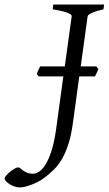

<svg xmlns="http://www.w3.org/2000/svg" viewBox="-149 -635 476 841"><path d="M267.1 -300.3H198.2L170.9 -100.1Q163.1 -42 150.4 -3.2Q137.7 35.6 121.8 62.5Q106 89.4 87.4 107.4Q68.8 125.5 48.8 141.1Q35.6 151.4 20.3 159.7Q4.9 168 -10.5 173.8Q-25.9 179.7 -39.1 182.9Q-52.2 186 -61 186Q-74.7 186 -86.9 181.4Q-99.1 176.8 -108.4 170.7Q-117.7 164.6 -123.3 158Q-128.9 151.4 -128.9 147Q-128.9 142.1 -121.8 133.8Q-114.7 125.5 -105.2 117.7Q-95.7 109.9 -85.7 104Q-75.7 98.1 -69.8 98.1Q-64.9 98.1 -59.8 102.5Q-54.7 106.9 -47.6 112.1Q-40.5 117.2 -30.3 121.6Q-20 126 -4.9 126Q6.8 126 21 117.7Q35.2 109.4 49.1 87.9Q63 66.4 75.4 29.3Q87.9 -7.8 96.2 -64.9L128.4 -300.3H21L11.7 -311Q15.1 -318.8 18.8 -327.6Q22.5 -336.4 26.9 -344.2H134.8L165 -564Q165.5 -566.9 162.4 -570.3Q159.2 -573.7 150.1 -577.6Q141.1 -581.5 124.8 -585.7Q108.4 -589.8 82 -594.2L84 -615.2H307.1L304.2 -594.2Q273.4 -587.4 254.9 -579.1Q236.3 -570.8 234.9 -564L204.6 -344.2H272.9L282.2 -332Z"/></svg>

Font: Gentium Plus
Style: Italic
Weight: 400
Italic angle: -8°
Designer: J. Victor Gaultney, Annie Olsen, Iska Routamaa
Foundry: SIL International
Version: Version 1.510